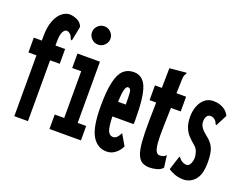

<svg xmlns="http://www.w3.org/2000/svg" viewBox="-105 -894 1461 1124"><g transform="rotate(20 625.0 -331.5)"><path d="M58 -379H8V-471H58V-495Q58 -556 73.5 -595Q89 -634 112.5 -652.5Q136 -671 160 -671Q181 -671 206 -660Q231 -649 241 -623L225 -542L223 -532L216 -534Q212 -541 208.5 -550.5Q205 -560 192 -570Q185 -575 175 -575Q163 -575 153 -556.5Q143 -538 143 -495V-471H203V-379H143V0H58Z M277 0V-90H336V-381H280V-471H420V-90H473V0ZM375 -561Q351 -561 334 -578Q317 -595 317 -618Q317 -641 334 -658Q351 -675 375 -675Q398 -675 415 -658Q432 -641 432 -618Q432 -595 415 -578Q398 -561 375 -561Z M635 10Q578 10 545.5 -43.5Q513 -97 513 -227Q513 -324 526 -379.5Q539 -435 564.5 -458.5Q590 -482 628 -482Q684 -482 707.5 -424Q731 -366 731 -226Q731 -216 731 -209.5Q731 -203 730 -195H598Q600 -128 610 -106Q620 -84 639 -83Q655 -82 666.5 -94Q678 -106 685 -123L725 -54Q713 -28 689.5 -9Q666 10 635 10ZM600 -287H648Q648 -340 645.5 -363.5Q643 -387 626 -387Q603 -387 600 -287Z M904 12Q877 12 858 1.5Q839 -9 827.5 -36.5Q816 -64 812 -115.5Q808 -167 809 -248L811 -359H770V-451H813L815 -574L908 -583L918 -584L919 -577Q913 -570 910.5 -563Q908 -556 907 -539L904 -451H964V-359H903L900 -243Q898 -178 901 -141.5Q904 -105 912.5 -90Q921 -75 935 -75Q963 -75 975 -92L985 -16Q971 0 947.5 6Q924 12 904 12Z M1113 10Q1084 10 1058.5 0.5Q1033 -9 1019 -20L1044 -98L1047 -108L1053 -105Q1058 -98 1063.5 -92.5Q1069 -87 1084 -80Q1093 -77 1103 -77Q1117 -77 1125.5 -95Q1134 -113 1134 -133Q1134 -149 1127 -169.5Q1120 -190 1098 -207Q1081 -221 1064.5 -238.5Q1048 -256 1037 -283Q1026 -310 1026 -350Q1026 -384 1037 -414Q1048 -444 1070 -463Q1092 -482 1124 -482Q1160 -482 1186 -467Q1212 -452 1224 -426L1192 -364L1188 -355L1182 -358Q1179 -366 1175 -373Q1171 -380 1157 -390Q1149 -394 1136 -394Q1123 -394 1115 -381.5Q1107 -369 1107 -349Q1107 -329 1119 -312Q1131 -295 1153 -278Q1188 -252 1201.5 -221.5Q1215 -191 1215 -133Q1215 -57 1185.5 -23.5Q1156 10 1113 10Z"/></g></svg>

Font: Inconsolata UltraCondensed Black
Style: Regular
Weight: 900
Width: 1
Monospace: yes
Designer: Raph Levien, Cyreal, Brenton Simpson
Foundry: Raph Levien, Cyreal, Google
Version: Version 3.001; ttfautohint (v1.8.2.53-6de2)